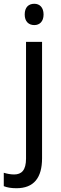

<svg xmlns="http://www.w3.org/2000/svg" viewBox="-60 -758 321 1018"><path d="M71 -681C71 -644 92 -625 122 -625C150 -625 171 -644 171 -681C171 -719 150 -738 122 -738C92 -738 71 -720 71 -681ZM27 240C120 240 163 184 163 81V-536H78V83C78 145 54 167 15 167C-5 167 -23 163 -40 158V229C-23 236 -1 240 27 240Z"/></svg>

Font: Noto Sans Myanmar UI SemiCondensed
Style: Regular
Weight: 400
Width: 4
Designer: Monotype Design Team
Foundry: Monotype Imaging Inc.
Version: Version 2.103